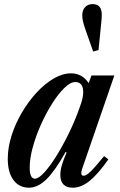

<svg xmlns="http://www.w3.org/2000/svg" viewBox="-20 -884 572 915"><path d="M118.5 10.5Q71 10.5 44 -26.2Q17 -63 17 -127Q17 -180.5 35 -237.5Q53 -294.5 84.2 -347.5Q115.5 -400.5 154.5 -442.8Q193.5 -485 235.8 -509.8Q278 -534.5 318.5 -534.5Q371.5 -534.5 402.5 -488L416 -524.5H525L372 -81Q360 -46.5 379 -46.5Q391 -46.5 411.5 -66.2Q432 -86 476 -140L496.5 -124.5Q446.5 -53.5 406.5 -21.5Q366.5 10.5 327.5 10.5Q267.5 10.5 267.5 -50.5Q267.5 -71.5 274.5 -96Q281.5 -120.5 297.5 -157.5L292.5 -159.5Q242 -69 201 -29.2Q160 10.5 118.5 10.5ZM146.5 -32.5Q163.5 -32.5 190 -61Q216.5 -89.5 246.8 -137.5Q277 -185.5 306.5 -245.5Q336 -305.5 358.5 -368.5Q370 -399.5 373.2 -415.8Q376.5 -432 376.5 -445Q376.5 -493 338.5 -493Q315.5 -493 286.8 -465Q258 -437 229 -391.2Q200 -345.5 175.5 -291Q151 -236.5 136.2 -182.5Q121.5 -128.5 121.5 -85Q121.5 -32.5 146.5 -32.5ZM424 -638.5 390 -735Q380 -763 376 -779.8Q372 -796.5 372 -811Q372 -835.5 385.5 -850Q399 -864.5 421 -864.5Q465 -864.5 465 -814.5Q465 -806 464.2 -794.5Q463.5 -783 462 -770L449.5 -645.5Z"/></svg>

Font: Libre Caslon Condensed SemiBold Italic
Style: Regular
Weight: 600
Italic angle: -22.583°
Designer: Pablo Impallari, Rodrigo Fuenzalida, Katja Schimmel, Ertekin Erdin
Foundry: Pablo Impallari, Rodrigo Fuenzalida
Version: Version 2.000; ttfautohint (v1.8.4.7-5d5b);gftools[0.9.33]